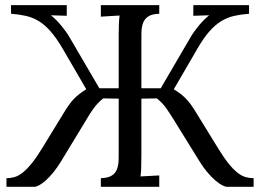

<svg xmlns="http://www.w3.org/2000/svg" viewBox="-20 -720 1002 740"><path d="M820.3 -148.9Q842.8 -112.3 860.8 -89.8Q878.9 -67.4 895 -54.7Q911.1 -42 926.3 -37.6Q941.4 -33.2 957.5 -33.2V0H855Q847.7 0 835.7 -6.3Q823.7 -12.7 809.3 -25.1Q794.9 -37.6 779.3 -55.9Q763.7 -74.2 749 -98.1L648.9 -259.8Q634.8 -282.7 620.8 -302.7Q606.9 -322.8 584.5 -340.8L524.9 -339.8V-119.1Q524.9 -91.8 524.2 -72.3Q523.4 -52.7 521.5 -40L593.8 -43.9V0H368.7V-33.2Q397 -34.2 411.1 -43.5Q425.3 -52.7 431.2 -68.8Q437 -85 437.3 -107.2Q437.5 -129.4 437.5 -155.8V-339.8L377.9 -340.8Q366.7 -332 357.7 -322.5Q348.6 -313 341.3 -303Q334 -293 327.1 -282.2Q320.3 -271.5 313.5 -259.8L215.3 -98.1Q200.7 -74.2 185.8 -55.9Q170.9 -37.6 157 -25.1Q143.1 -12.7 131.3 -6.3Q119.6 0 112.3 0H4.9V-33.2Q21 -33.2 36.1 -37.6Q51.3 -42 67.4 -54.7Q83.5 -67.4 101.8 -89.8Q120.1 -112.3 142.6 -148.9L229.5 -291Q238.8 -306.2 247.6 -318.1Q256.3 -330.1 266.1 -340.1Q275.9 -350.1 287.1 -358.6Q298.3 -367.2 312.5 -376L221.7 -532.2Q197.3 -573.7 175 -599.1Q152.8 -624.5 129.4 -638.7Q106 -652.8 79.8 -658.7Q53.7 -664.6 22.5 -667V-700.2H237.3V-659.2L176.3 -661.1Q186.5 -652.8 196.8 -642.6Q207 -632.3 216.3 -621.1Q225.6 -609.9 233.6 -598.6Q241.7 -587.4 247.6 -577.1L362.8 -379.9H437.5V-587.9Q437.5 -608.4 438.2 -626.7Q439 -645 440.9 -660.2L368.7 -655.8V-700.2H593.8V-667Q565.4 -666 551.3 -656.5Q537.1 -647 531.2 -630.9Q525.4 -614.7 525.1 -592.8Q524.9 -570.8 524.9 -543.9V-379.9H599.6L714.8 -577.1Q720.7 -587.4 728.8 -598.6Q736.8 -609.9 746.1 -621.1Q755.4 -632.3 765.6 -642.6Q775.9 -652.8 786.1 -661.1L725.1 -659.2V-700.2H939.9V-667Q908.2 -664.6 882.3 -658.7Q856.4 -652.8 833 -638.7Q809.6 -624.5 787.1 -599.1Q764.6 -573.7 740.7 -532.2L649.9 -376Q664.1 -367.2 675.3 -358.6Q686.5 -350.1 696.3 -340.1Q706.1 -330.1 714.8 -318.1Q723.6 -306.2 732.9 -291Z"/></svg>

Font: Lora
Style: Regular
Weight: 400
Designer: Olga Karpushina, Alexei Vanyashin
Foundry: Cyreal (www.cyreal.org, a@cyreal.org)
Version: Version 1.014